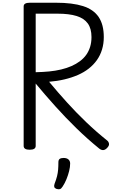

<svg xmlns="http://www.w3.org/2000/svg" viewBox="-20 -1081 850 1404"><path d="M197 14Q175 14 164 7Q153 0 153 -14V-1034Q153 -1048 164.5 -1054.5Q176 -1061 198 -1061H390Q510 -1061 587 -1036.5Q664 -1012 701.5 -956.5Q739 -901 739 -810Q739 -761 726 -718.5Q713 -676 688.5 -641.5Q664 -607 629 -579.5Q594 -552 549 -532.5Q504 -513 451.5 -500.5Q399 -488 339 -483Q402 -407 469.5 -332.5Q537 -258 610 -188Q683 -118 763 -54Q774 -46 777 -30.5Q780 -15 761 3Q748 16 734 16.5Q720 17 705 5Q619 -65 538.5 -143.5Q458 -222 383.5 -305Q309 -388 241 -470V-14Q241 0 230 7Q219 14 197 14ZM241 -553Q293 -554 339.5 -558.5Q386 -563 427.5 -573Q469 -583 503 -598Q537 -613 564.5 -633.5Q592 -654 610.5 -680Q629 -706 639 -738.5Q649 -771 649 -810Q649 -872 622 -909.5Q595 -947 540 -964Q485 -981 402 -981H241ZM392 300Q380 295 377 286.5Q374 278 379 263Q391 232 397 208Q403 184 405 159.5Q407 135 407 105Q407 88 416.5 81Q426 74 445 74Q468 74 480.5 85Q493 96 493 115Q493 140 485.5 170Q478 200 466 229.5Q454 259 438 283Q428 299 418 302Q408 305 392 300Z"/></svg>

Font: Playwrite AR
Style: Regular
Weight: 400
Designer: Veronika Burian, José Scaglione
Foundry: TypeTogether
Version: Version 1.002